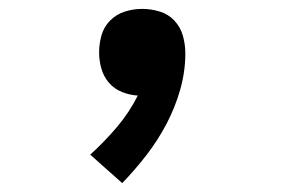

<svg xmlns="http://www.w3.org/2000/svg" viewBox="-20 -207 640 432"><path d="M255 205 183 141Q215 112 243 79Q271 46 290 8Q272 7 254.5 0Q237 -7 225 -21Q213 -35 208 -53Q203 -71 203 -89Q203 -109 208.5 -128Q214 -147 228 -161Q242 -175 261 -181Q280 -187 300 -187Q320 -187 339.5 -181Q359 -175 372.5 -160.5Q386 -146 391.5 -126.5Q397 -107 397 -87Q397 -46 385.5 -5.5Q374 35 354.5 72Q335 109 309.5 142Q284 175 255 205Z"/></svg>

Font: Iosevka Curly Extended
Style: Bold
Weight: 700
Width: 7
Monospace: yes
Designer: Belleve Invis
Foundry: Belleve Invis
Version: Version 11.1.0; ttfautohint (v1.8.3)